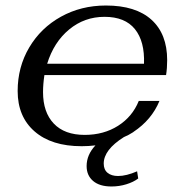

<svg xmlns="http://www.w3.org/2000/svg" viewBox="-20 -520 669 696"><path d="M136 -186Q136 -113 175 -72Q214 -31 287 -31Q356 -31 408 -64Q460 -97 483 -154H558Q530 -86 464 -42Q464 -42 463.5 -41.5Q463 -41 463 -41Q446 -30 429 -23Q356 23 356 73Q356 95 370 106.5Q384 118 408 118Q438 118 477 101L481 127Q464 140 438 148Q412 156 384 156Q341 156 317.5 136Q294 116 294 82Q294 41 326 7Q301 10 276 10Q167 10 105.5 -43.5Q44 -97 44 -190Q44 -277 86 -348Q128 -419 201 -459.5Q274 -500 364 -500Q472 -500 529 -448.5Q586 -397 586 -302Q586 -273 582 -248H141Q136 -215 136 -186ZM151 -289H502Q505 -370 469 -414.5Q433 -459 359 -459Q286 -459 230.5 -413Q175 -367 151 -289Z"/></svg>

Font: Fahkwang
Style: Italic
Weight: 400
Italic angle: -10°
Version: Version 1.000; ttfautohint (v1.6)